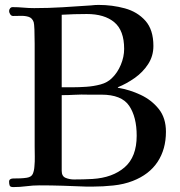

<svg xmlns="http://www.w3.org/2000/svg" viewBox="-20 -759 734 781"><path d="M536 -207Q536 -283 505.5 -328.5Q475 -374 392 -374H338Q311 -375 284.5 -373.5Q258 -372 231 -372V-64Q231 -42 247 -35.5Q263 -29 281 -29Q300 -29 318.5 -29.5Q337 -30 356 -31Q438 -36 487 -78.5Q536 -121 536 -207ZM485 -560Q485 -635 445 -668.5Q405 -702 333 -702Q282 -702 231 -699V-404Q242 -404 253.5 -404Q265 -404 276 -404Q301 -404 331 -406Q361 -408 389 -415.5Q417 -423 435 -441Q458 -463 471.5 -495.5Q485 -528 485 -560ZM655 -223Q655 -152 621 -100.5Q587 -49 520 -23Q484 -9 441 -4.5Q398 0 359 0Q352 0 345 0Q338 0 330 0Q283 -2 235.5 -3.5Q188 -5 141 -5Q114 -5 87.5 -1.5Q61 2 34 2Q22 2 19.5 -4Q17 -10 17 -20Q17 -27 22 -30Q27 -33 33 -33Q47 -33 61.5 -33.5Q76 -34 89 -36Q108 -39 113.5 -52Q119 -65 120 -82Q122 -102 121.5 -122.5Q121 -143 121 -163V-415Q121 -425 121 -452.5Q121 -480 121 -514Q121 -548 121 -581.5Q121 -615 120 -639Q119 -663 117 -669Q111 -686 96.5 -690.5Q82 -695 64.5 -694.5Q47 -694 33 -694Q26 -694 21.5 -701Q17 -708 17 -714Q17 -720 21 -725Q25 -730 31 -730Q54 -730 75.5 -728Q97 -726 119 -726Q177 -726 234.5 -729.5Q292 -733 350 -737Q358 -738 366 -738.5Q374 -739 381 -739Q437 -739 488 -725Q539 -711 571.5 -674.5Q604 -638 604 -572Q604 -531 582.5 -498Q561 -465 527.5 -441.5Q494 -418 459 -404L460 -402Q508 -394 552.5 -373Q597 -352 626 -315.5Q655 -279 655 -223Z"/></svg>

Font: Kaisei Decol Medium
Style: Regular
Weight: 500
Designer: Font-Kai, 金井和夫
Foundry: KAZUO KANAI
Version: Version 5.003